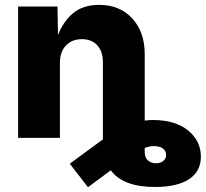

<svg xmlns="http://www.w3.org/2000/svg" viewBox="-20 -573 855 798"><path d="M624 204.1Q491.2 204.1 440.4 134.8L345.7 205.1L270 107.4L407.7 6.3V-313.5Q407.7 -358.9 384.5 -384.5Q361.3 -410.2 320.3 -410.2Q279.3 -410.2 254.2 -384Q229 -357.9 229 -311V0H55.2V-545.9H218.8L221.2 -427.2Q242.7 -483.9 283.9 -518.3Q325.2 -552.7 392.1 -552.7Q478 -552.7 529.8 -496.3Q581.5 -439.9 581.5 -347.7V-71.8Q598.1 -74.2 615.2 -74.2Q708.5 -74.2 761.7 -30.8Q814.9 12.7 814.9 78.1Q814.9 139.2 765.9 171.6Q716.8 204.1 624 204.1ZM581.5 42V59.6Q581.5 82 595 93.8Q608.4 105.5 628.4 105.5Q646.5 105.5 658.4 96.2Q670.4 86.9 670.4 71.3Q670.4 55.2 658.4 45.2Q646.5 35.2 622.6 34.2Q602.5 33.7 581.5 42Z"/></svg>

Font: Inter Extra Bold
Style: Regular
Weight: 800
Designer: Rasmus Andersson
Foundry: rsms
Version: Version 4.000;git-3c8e0fc